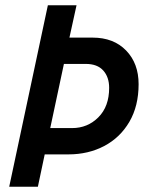

<svg xmlns="http://www.w3.org/2000/svg" viewBox="-20 -710 561 730"><path d="M15 0 162 -690H271L244 -567H332Q412 -567 459.5 -518Q507 -469 507 -390Q507 -307 472 -247Q437 -187 376.5 -155Q316 -123 240 -123H150L124 0ZM171 -223H254Q313 -223 354 -264Q395 -305 395 -376Q395 -417 372.5 -442Q350 -467 306 -467H223Z"/></svg>

Font: Radio Canada Condensed Medium
Style: Italic
Weight: 500
Width: 3
Italic angle: -12°
Designer: Charles Daoud, Etienne Aubert Bonn, Alexandre Saumier Demers, Jacques Le Bailly
Foundry: Radio-Canada
Version: Version 2.104; ttfautohint (v1.8.4.7-5d5b);gftools[0.9.28.de